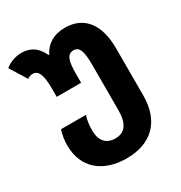

<svg xmlns="http://www.w3.org/2000/svg" viewBox="-200 -691 1004 1063"><g transform="rotate(-30 301.5 -159.0)"><path d="M304 240C459 240 556 151 556 -16V-318C556 -469 490 -558 367 -558C292 -558 243 -524 218 -472H214C189 -527 150 -558 88 -558C50 -558 12 -543 -16 -521L50 -414C59 -421 70 -426 85 -426C119 -426 137 -394 137 -305V-249H293V-305C293 -389 305 -426 346 -426C386 -426 396 -385 396 -302V-13C396 72 364 113 305 113C246 113 214 77 214 10C214 -22 217 -49 227 -82H68C58 -51 53 -20 53 14C53 156 151 240 304 240Z"/></g></svg>

Font: Noto Sans Georgian SemiCondensed Extra
Style: Regular
Weight: 800
Width: 4
Designer: Monotype Design Team
Foundry: Monotype Imaging Inc.
Version: Version 1.901